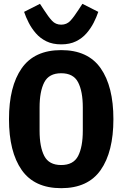

<svg xmlns="http://www.w3.org/2000/svg" viewBox="-20 -972 640 1004"><path d="M300 12Q160 12 93.5 -83Q27 -178 27 -349Q27 -520 93.5 -615Q160 -710 300 -710Q440 -710 506.5 -615Q573 -520 573 -349Q573 -178 506.5 -83Q440 12 300 12ZM300 -109Q364 -109 388.5 -156.5Q413 -204 413 -289V-410Q413 -494 388.5 -541.5Q364 -589 300 -589Q236 -589 211.5 -541.5Q187 -494 187 -410V-288Q187 -204 211.5 -156.5Q236 -109 300 -109ZM300 -740Q255 -740 222.5 -756Q190 -772 167.5 -798Q145 -824 130 -853.5Q115 -883 106 -910L189 -952L210 -920Q233 -884 252 -863.5Q271 -843 300 -843Q329 -843 348 -863.5Q367 -884 390 -920L411 -952L494 -910Q485 -883 470 -853.5Q455 -824 432.5 -798Q410 -772 377.5 -756Q345 -740 300 -740Z"/></svg>

Font: Lilex
Style: Regular
Weight: 400
Monospace: yes
Designer: Mike Abbink, Paul van der Laan, Pieter van Rosmalen, Mikhael Khrustik
Foundry: Mikhael Khrustik
Version: Version 2.510